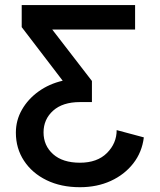

<svg xmlns="http://www.w3.org/2000/svg" viewBox="-20 -743 643 773"><path d="M43.9 -209Q43.9 -258.8 68.4 -301.5Q92.8 -344.2 135.3 -374.8Q177.7 -405.3 232.4 -418L67.4 -633.8V-722.7H523.9V-624H190.4L350.1 -417V-332H301.8Q232.4 -332 193.8 -297.4Q155.3 -262.7 155.3 -210Q155.3 -156.7 193.8 -122.3Q232.4 -87.9 301.8 -87.9Q371.6 -87.9 410.6 -127Q449.7 -166 449.7 -219.2L559.1 -189.9Q551.8 -130.4 516.6 -85.2Q481.4 -40 426 -14.6Q370.6 10.7 301.8 10.7Q225.6 10.7 167.5 -17.6Q109.4 -45.9 76.7 -95.7Q43.9 -145.5 43.9 -209Z"/></svg>

Font: Giphurs Medium
Style: Regular
Weight: 500
Version: Version 0.920; ttfautohint (v1.8.4.7-5d5b)